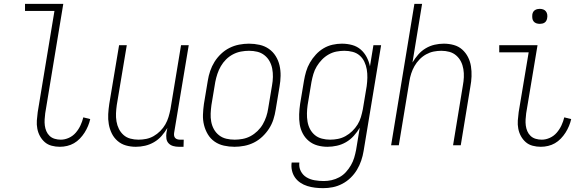

<svg xmlns="http://www.w3.org/2000/svg" viewBox="-20 -755 3040 998"><path d="M291 8Q269 8 248.5 2.5Q228 -3 213 -16Q198 -29 188 -47Q178 -65 174 -86Q170 -107 171.5 -128.5Q173 -150 176 -172L263 -698H110V-735H309L215 -166Q213 -150 212 -134Q211 -118 213 -102.5Q215 -87 221 -73Q227 -59 238 -48.5Q249 -38 264.5 -33.5Q280 -29 296 -29Q317 -29 338 -38.5Q359 -48 374 -65.5Q389 -83 398.5 -103.5Q408 -124 413 -145L449 -136Q445 -118 437.5 -100Q430 -82 419.5 -65.5Q409 -49 395 -34.5Q381 -20 364.5 -10.5Q348 -1 329 3.5Q310 8 291 8Z M686 8Q659 8 634.5 1Q610 -6 591 -22.5Q572 -39 561 -61.5Q550 -84 545.5 -109.5Q541 -135 542.5 -162Q544 -189 548 -215L599 -520H639L587 -209Q584 -188 583 -166.5Q582 -145 585.5 -124Q589 -103 598 -85Q607 -67 622 -53.5Q637 -40 657.5 -34.5Q678 -29 700 -29Q720 -29 740 -33Q760 -37 778.5 -47.5Q797 -58 813 -74Q829 -90 839.5 -108.5Q850 -127 856 -147Q862 -167 866 -187L921 -520H961L885 -64Q884 -57 885 -50Q886 -43 890.5 -38Q895 -33 902 -31Q909 -29 916 -29H935L934 8H909Q894 8 880 4Q866 0 856.5 -10Q847 -20 845 -34.5Q843 -49 845 -64L850 -90Q837 -68 820 -48.5Q803 -29 780.5 -16Q758 -3 734 2.5Q710 8 686 8Z M1199 8Q1171 8 1144 2Q1117 -4 1095.5 -19Q1074 -34 1060.5 -56.5Q1047 -79 1040.5 -105Q1034 -131 1035 -159Q1036 -187 1040 -215L1060 -335Q1064 -361 1072.5 -386Q1081 -411 1095 -433.5Q1109 -456 1129 -475Q1149 -494 1173 -506Q1197 -518 1223 -523Q1249 -528 1274 -528Q1302 -528 1329 -522Q1356 -516 1377.5 -501Q1399 -486 1413 -463.5Q1427 -441 1433 -415Q1439 -389 1438.5 -361Q1438 -333 1433 -305L1413 -185Q1409 -159 1401 -134Q1393 -109 1378.5 -86.5Q1364 -64 1344 -45Q1324 -26 1300 -14Q1276 -2 1250 3Q1224 8 1199 8ZM1200 -29Q1220 -29 1241.5 -33Q1263 -37 1282.5 -47.5Q1302 -58 1318.5 -74Q1335 -90 1346 -109Q1357 -128 1364 -149Q1371 -170 1374 -191L1394 -311Q1398 -333 1398.5 -355Q1399 -377 1395 -398Q1391 -419 1381 -437Q1371 -455 1354.5 -468Q1338 -481 1317.5 -486Q1297 -491 1274 -491Q1254 -491 1232.5 -487Q1211 -483 1191 -472.5Q1171 -462 1155 -446Q1139 -430 1128 -411Q1117 -392 1110 -371Q1103 -350 1099 -329L1079 -209Q1076 -187 1075 -165Q1074 -143 1078 -122Q1082 -101 1092 -83Q1102 -65 1118.5 -52Q1135 -39 1156 -34Q1177 -29 1200 -29Z M1660 223Q1638 223 1617.5 220.5Q1597 218 1577.5 212Q1558 206 1541 194.5Q1524 183 1513 167Q1502 151 1497.5 131Q1493 111 1496 90H1536Q1533 114 1543.5 134.5Q1554 155 1573 166.5Q1592 178 1615.5 182Q1639 186 1663 186Q1683 186 1703.5 181.5Q1724 177 1743.5 166.5Q1763 156 1778 139.5Q1793 123 1804 104Q1815 85 1821 65Q1827 45 1831 24L1850 -91Q1837 -69 1819 -49Q1801 -29 1778.5 -16Q1756 -3 1731 2.5Q1706 8 1682 8Q1655 8 1630 1Q1605 -6 1585.5 -22Q1566 -38 1554 -60.5Q1542 -83 1538 -108.5Q1534 -134 1535 -161Q1536 -188 1540 -215L1560 -335Q1564 -359 1571 -383Q1578 -407 1591 -429.5Q1604 -452 1622 -471.5Q1640 -491 1662 -504Q1684 -517 1708.5 -522.5Q1733 -528 1757 -528Q1785 -528 1810.5 -521Q1836 -514 1855 -497.5Q1874 -481 1886 -458Q1898 -435 1903 -410L1921 -520H1961L1870 30Q1866 55 1857.5 80Q1849 105 1835.5 127.5Q1822 150 1802.5 169Q1783 188 1759 200.5Q1735 213 1710 218Q1685 223 1660 223ZM1696 -29Q1716 -29 1736.5 -33Q1757 -37 1776 -47.5Q1795 -58 1811 -73.5Q1827 -89 1838.5 -107.5Q1850 -126 1856 -146.5Q1862 -167 1866 -187L1886 -307Q1889 -329 1889.5 -351Q1890 -373 1886.5 -394Q1883 -415 1874 -434Q1865 -453 1849.5 -466.5Q1834 -480 1813 -485.5Q1792 -491 1770 -491Q1750 -491 1729 -487Q1708 -483 1688.5 -472Q1669 -461 1653.5 -445Q1638 -429 1626.5 -410Q1615 -391 1609 -370.5Q1603 -350 1599 -329L1579 -209Q1576 -188 1575.5 -166Q1575 -144 1578.5 -123Q1582 -102 1591.5 -84Q1601 -66 1616.5 -53Q1632 -40 1653 -34.5Q1674 -29 1696 -29Z M2013 0 2134 -735H2174L2124 -430Q2137 -452 2154 -471.5Q2171 -491 2193 -504Q2215 -517 2239 -522.5Q2263 -528 2287 -528Q2314 -528 2339 -521Q2364 -514 2382.5 -497.5Q2401 -481 2412.5 -458.5Q2424 -436 2428 -410.5Q2432 -385 2431 -358Q2430 -331 2425 -305L2375 0H2335L2386 -311Q2390 -332 2391 -353.5Q2392 -375 2388.5 -396Q2385 -417 2376 -435Q2367 -453 2351.5 -466.5Q2336 -480 2316 -485.5Q2296 -491 2274 -491Q2254 -491 2234 -487Q2214 -483 2195 -472.5Q2176 -462 2160.5 -446Q2145 -430 2134.5 -411.5Q2124 -393 2117.5 -373Q2111 -353 2108 -333L2053 0Z M2791 8Q2769 8 2748.5 2.5Q2728 -3 2713 -16Q2698 -29 2688 -47Q2678 -65 2674 -86Q2670 -107 2671.5 -128.5Q2673 -150 2676 -172L2728 -483H2575V-520H2774L2715 -166Q2713 -150 2712 -134Q2711 -118 2713 -102.5Q2715 -87 2721 -73Q2727 -59 2738 -48.5Q2749 -38 2764.5 -33.5Q2780 -29 2796 -29Q2817 -29 2838 -38.5Q2859 -48 2874 -65.5Q2889 -83 2898.5 -103.5Q2908 -124 2913 -145L2949 -136Q2945 -118 2937.5 -100Q2930 -82 2919.5 -65.5Q2909 -49 2895 -34.5Q2881 -20 2864.5 -10.5Q2848 -1 2829 3.5Q2810 8 2791 8ZM2786 -631Q2776 -631 2767.5 -634Q2759 -637 2753.5 -644Q2748 -651 2747 -660.5Q2746 -670 2747 -680Q2748 -686 2751 -692Q2754 -698 2760 -702Q2766 -706 2772.5 -707.5Q2779 -709 2785 -709Q2795 -709 2803.5 -706Q2812 -703 2817.5 -696Q2823 -689 2824.5 -679.5Q2826 -670 2824 -660Q2823 -654 2820 -648Q2817 -642 2811.5 -638Q2806 -634 2799 -632.5Q2792 -631 2786 -631Z"/></svg>

Font: Iosevka Term Curly Extralight
Style: Italic
Weight: 200
Italic angle: -9°
Designer: Belleve Invis
Foundry: Belleve Invis
Version: Version 32.3.0